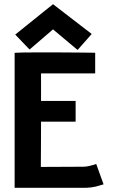

<svg xmlns="http://www.w3.org/2000/svg" viewBox="-20 -896 558 916"><path d="M232.9 -876 417.5 -733.9 350.1 -657.7 232.9 -755.9 121.1 -659.7 52.7 -731ZM49.8 -644Q77.1 -646 149.4 -646Q149.4 -646 197.3 -646H251Q292 -646 352.3 -645.3Q412.6 -644.5 426.3 -644.5H434.1V-545.9H175.8V-414.6H340.8V-315.4H175.8V-300.3Q175.8 -242.2 175.3 -176.8Q174.8 -111.3 174.8 -99.6L377.9 -100.6Q390.1 -100.6 405.3 -104Q420.4 -107.4 429.7 -110.4L439 -113.8L474.1 -16.6Q469.7 -15.6 457.3 -11.7Q444.8 -7.8 437.3 -5.9Q429.7 -3.9 414.6 -2Q399.4 0 382.8 0H49.8Z"/></svg>

Font: Fantasque Sans Mono
Style: Bold
Weight: 700
Monospace: yes
Designer: Jany Belluz
Version: Version 1.8.0 ; ttfautohint (v1.8.2)